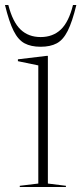

<svg xmlns="http://www.w3.org/2000/svg" viewBox="-55 -752 327 772"><path d="M137.5 -527.5V-14L210 -5V0H24.5V-5L99 -14V-489L17 -506V-513.5L133.5 -527.5ZM108.5 -603Q157.5 -603 189.5 -633.2Q221.5 -663.5 238.5 -732H252Q235.5 -664 217.2 -627.8Q199 -591.5 173.2 -577.8Q147.5 -564 108.5 -564Q69.5 -564 43.8 -577.8Q18 -591.5 -0.2 -627.8Q-18.5 -664 -35 -732H-21.5Q-4 -663.5 27.8 -633.2Q59.5 -603 108.5 -603Z"/></svg>

Font: Newsreader Display ExtraLight
Style: Regular
Weight: 275
Designer: Hugues Gentile
Foundry: Production Type
Version: Version 1.001